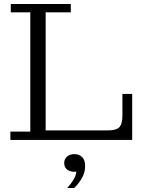

<svg xmlns="http://www.w3.org/2000/svg" viewBox="-20 -702 737 963"><path d="M32 0V-42H132V-640H34V-682H335V-640H209V-48H523Q563 -48 578.5 -64Q594 -80 594 -124V-231H643V0ZM317 241Q337 219 349 199Q361 179 363 159Q337 162 319.5 150.5Q302 139 302 116Q302 96 316 83.5Q330 71 353 71Q376 71 391.5 85.5Q407 100 407 130Q407 163 391 191Q375 219 352 241Z"/></svg>

Font: Montagu Slab 16pt Light
Style: Regular
Weight: 300
Designer: Florian Karsten
Foundry: Florian Karsten
Version: Version 1.000; ttfautohint (v1.8.3)